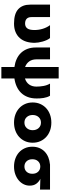

<svg xmlns="http://www.w3.org/2000/svg" viewBox="970 -1610 900 2881"><g transform="rotate(90 1420.5 -170.0)"><path d="M50 -470H237V-192Q237 -144 262 -120Q287 -96 334 -96Q381 -96 406 -128.5Q431 -161 431 -236Q431 -303 411.5 -364Q392 -425 358 -470H552Q569 -449 582 -420Q595 -391 604 -359Q613 -327 618 -295.5Q623 -264 623 -239Q623 -171 605.5 -114.5Q588 -58 552 -17Q516 24 461.5 47Q407 70 334 70Q187 70 118.5 7Q50 -56 50 -172Z M693 -470H871V-266Q871 -203 901 -159.5Q931 -116 986 -96V-600H1158V-94Q1218 -113 1249 -157.5Q1280 -202 1280 -266Q1280 -318 1270.5 -371.5Q1261 -425 1235 -470H1417Q1430 -449 1438 -424.5Q1446 -400 1450.5 -373.5Q1455 -347 1456.5 -320Q1458 -293 1458 -269Q1458 -194 1436 -136Q1414 -78 1374.5 -37Q1335 4 1279.5 29.5Q1224 55 1158 64V260H986V64Q920 55 865.5 30Q811 5 773 -35.5Q735 -76 714 -131.5Q693 -187 693 -259Z M1518 -210Q1518 -273 1541 -324.5Q1564 -376 1604.5 -413Q1645 -450 1700 -470Q1755 -490 1820 -490Q1885 -490 1940 -470Q1995 -450 2035.5 -413Q2076 -376 2099 -324.5Q2122 -273 2122 -210Q2122 -147 2099 -95.5Q2076 -44 2035.5 -7Q1995 30 1940 50Q1885 70 1820 70Q1755 70 1700 50Q1645 30 1604.5 -7Q1564 -44 1541 -95.5Q1518 -147 1518 -210ZM1706 -210Q1706 -156 1737.5 -121Q1769 -86 1820 -86Q1871 -86 1902.5 -121Q1934 -156 1934 -210Q1934 -264 1902.5 -299Q1871 -334 1820 -334Q1769 -334 1737.5 -299Q1706 -264 1706 -210Z M2182 -205Q2182 -264 2202 -311Q2222 -358 2257.5 -391.5Q2293 -425 2341 -444.5Q2389 -464 2446 -469V-470H2826V-320L2664 -325Q2709 -303 2737.5 -264Q2766 -225 2766 -165Q2766 -117 2745 -74.5Q2724 -32 2685.5 0.5Q2647 33 2594.5 51.5Q2542 70 2479 70Q2416 70 2361.5 50.5Q2307 31 2267.5 -4.5Q2228 -40 2205 -91Q2182 -142 2182 -205ZM2370 -205Q2370 -151 2400.5 -118.5Q2431 -86 2479 -86Q2527 -86 2557.5 -118.5Q2588 -151 2588 -205Q2588 -259 2557.5 -291.5Q2527 -324 2479 -324Q2431 -324 2400.5 -291.5Q2370 -259 2370 -205Z"/></g></svg>

Font: OA Gothic ExtraBold
Style: Regular
Weight: 800
Designer: Choi Chi-young, Lee Jaesang, Lee Juhyun, Han Dohee
Foundry: DDUNGSANG CORP.
Version: Version 1.000;Build 20210203